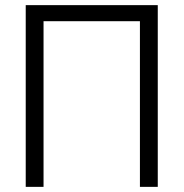

<svg xmlns="http://www.w3.org/2000/svg" viewBox="-20 -727 714 747"><path d="M593.8 0H524.4V-644.5H149.4V0H80.1V-707H593.8Z"/></svg>

Font: Pretendard Std Light
Style: Regular
Weight: 300
Designer: Base glyphs from Inter by Rasmus Andersson; Hangeul glyphs from Noto Sans CJK(Source Han Sans) by Jang Soo-young and Kan
Foundry: Kil Hyung-jin
Version: Version 1.309